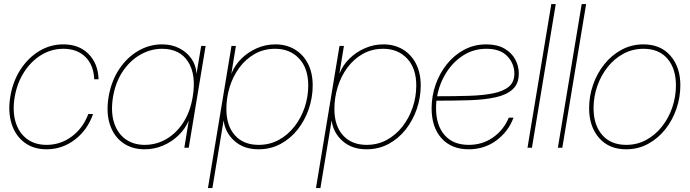

<svg xmlns="http://www.w3.org/2000/svg" viewBox="-20 -748 3492 972"><path d="M215.8 7.8Q148.9 7.8 103.3 -26.9Q57.6 -61.5 38.6 -121.8Q19.5 -182.1 32.2 -259.3Q44.9 -335.9 83.5 -395.5Q122.1 -455.1 178.2 -489.3Q234.4 -523.4 300.8 -523.4Q380.4 -523.4 428.5 -474.6Q476.6 -425.8 479 -346.7H457Q454.1 -418.5 412.4 -459.7Q370.6 -501 300.8 -501Q240.2 -501 188.7 -469.5Q137.2 -438 101.8 -382.8Q66.4 -327.6 54.2 -255.9Q42.5 -185.1 58.8 -130.6Q75.2 -76.2 115.5 -45.4Q155.8 -14.6 215.8 -14.6Q285.6 -14.6 342.5 -56.4Q399.4 -98.1 427.2 -170.9H451.2Q422.9 -89.8 358.9 -41Q294.9 7.8 215.8 7.8Z M712.4 7.8Q647.9 7.8 602.1 -24.9Q556.2 -57.6 536.4 -117.4Q516.6 -177.2 529.8 -257.8Q543.5 -337.9 583.3 -397.7Q623 -457.5 679.7 -490.5Q736.3 -523.4 800.3 -523.4Q849.6 -523.4 887.9 -503.7Q926.3 -483.9 949.2 -450.7Q972.2 -417.5 974.6 -376H975.1L998.5 -515.6H1021L935.5 0H913.1L935.5 -136.7H935.1Q918 -96.2 884 -63.2Q850.1 -30.3 805.9 -11.2Q761.7 7.8 712.4 7.8ZM712.4 -14.6Q772 -14.6 822.8 -44.4Q873.5 -74.2 908.4 -128.7Q943.4 -183.1 955.6 -257.8Q974.1 -370.1 932.1 -435.5Q890.1 -501 800.8 -501Q743.2 -501 690.9 -471.4Q638.7 -441.9 601.8 -387.2Q564.9 -332.5 552.2 -257.8Q540 -183.1 556.9 -128.7Q573.7 -74.2 614.3 -44.4Q654.8 -14.6 712.4 -14.6Z M1032.7 204.1 1151.9 -515.6H1174.3L1151.4 -376H1151.9Q1168.5 -418 1202.1 -451.2Q1235.8 -484.4 1280.5 -503.9Q1325.2 -523.4 1373.5 -523.4Q1429.7 -523.4 1472.4 -497.8Q1515.1 -472.2 1539.1 -425.5Q1563 -378.9 1563 -315.4Q1563 -254.4 1543.2 -196.5Q1523.4 -138.7 1487.1 -92.5Q1450.7 -46.4 1400.4 -19.3Q1350.1 7.8 1288.6 7.8Q1214.4 7.8 1167.2 -34.2Q1120.1 -76.2 1112.3 -137.2H1111.8L1055.2 204.1ZM1289.1 -14.6Q1345.2 -14.6 1391.4 -39.8Q1437.5 -64.9 1470.9 -107.9Q1504.4 -150.9 1522.5 -204.6Q1540.5 -258.3 1540.5 -314.9Q1540.5 -402.3 1494.1 -451.7Q1447.8 -501 1373 -501Q1315.4 -501 1269.8 -475.1Q1224.1 -449.2 1191.9 -405.8Q1159.7 -362.3 1142.8 -307.9Q1126 -253.4 1126 -196.3Q1126 -111.3 1169.4 -63Q1212.9 -14.6 1289.1 -14.6Z M1579.6 204.1 1698.7 -515.6H1721.2L1698.2 -376H1698.7Q1715.3 -418 1749 -451.2Q1782.7 -484.4 1827.4 -503.9Q1872.1 -523.4 1920.4 -523.4Q1976.6 -523.4 2019.3 -497.8Q2062 -472.2 2085.9 -425.5Q2109.9 -378.9 2109.9 -315.4Q2109.9 -254.4 2090.1 -196.5Q2070.3 -138.7 2033.9 -92.5Q1997.6 -46.4 1947.3 -19.3Q1897 7.8 1835.4 7.8Q1761.2 7.8 1714.1 -34.2Q1667 -76.2 1659.2 -137.2H1658.7L1602.1 204.1ZM1835.9 -14.6Q1892.1 -14.6 1938.2 -39.8Q1984.4 -64.9 2017.8 -107.9Q2051.3 -150.9 2069.3 -204.6Q2087.4 -258.3 2087.4 -314.9Q2087.4 -402.3 2041 -451.7Q1994.6 -501 1919.9 -501Q1862.3 -501 1816.7 -475.1Q1771 -449.2 1738.8 -405.8Q1706.5 -362.3 1689.7 -307.9Q1672.9 -253.4 1672.9 -196.3Q1672.9 -111.3 1716.3 -63Q1759.8 -14.6 1835.9 -14.6Z M2352.5 7.8Q2265.6 7.8 2215.3 -47.9Q2165 -103.5 2165 -200.2Q2165 -261.2 2185.1 -318.8Q2205.1 -376.5 2241.9 -422.6Q2278.8 -468.8 2329.6 -496.1Q2380.4 -523.4 2441.9 -523.4Q2496.6 -523.4 2533.2 -502.4Q2569.8 -481.4 2588.1 -447.8Q2606.4 -414.1 2606.4 -375.5Q2606.4 -324.2 2575.4 -295.9Q2544.4 -267.6 2488.8 -255.4Q2433.1 -243.2 2357.9 -240.7Q2282.7 -238.3 2194.8 -238.3Q2191.9 -238.3 2189.5 -238.3Q2187.5 -219.2 2187.5 -200.2Q2187.5 -113.8 2230.7 -64.2Q2273.9 -14.6 2352.5 -14.6Q2422.9 -14.6 2476.6 -52.7Q2530.3 -90.8 2555.7 -152.3H2579.6Q2554.2 -83 2493.7 -37.6Q2433.1 7.8 2352.5 7.8ZM2192.9 -260.7Q2281.7 -260.7 2353.8 -262.9Q2425.8 -265.1 2477.3 -275.6Q2528.8 -286.1 2556.4 -309.6Q2584 -333 2584 -375.5Q2584 -425.3 2548.6 -463.1Q2513.2 -501 2441.9 -501Q2377 -501 2325 -467.5Q2272.9 -434.1 2238.8 -379.4Q2204.6 -324.7 2192.9 -260.7Z M2793.5 -727.5 2672.9 0H2650.4L2771 -727.5Z M2947.3 -727.5 2826.7 0H2804.2L2924.8 -727.5Z M3149.9 7.8Q3063 7.8 3012.7 -49.8Q2962.4 -107.4 2962.4 -200.2Q2962.4 -261.2 2982.4 -318.8Q3002.4 -376.5 3039.3 -422.6Q3076.2 -468.8 3126.7 -496.1Q3177.2 -523.4 3237.8 -523.4Q3324.2 -523.4 3374.3 -465.8Q3424.3 -408.2 3424.3 -315.9Q3424.3 -254.9 3404.3 -197Q3384.3 -139.2 3347.7 -93Q3311 -46.9 3260.7 -19.5Q3210.4 7.8 3149.9 7.8ZM3149.9 -14.6Q3205.6 -14.6 3251.7 -39.8Q3297.9 -64.9 3331.5 -107.7Q3365.2 -150.4 3383.5 -204.3Q3401.9 -258.3 3401.9 -315.9Q3401.9 -400.9 3358.9 -450.9Q3315.9 -501 3237.8 -501Q3182.1 -501 3135.7 -475.8Q3089.4 -450.7 3055.7 -408Q3022 -365.2 3003.4 -311.3Q2984.9 -257.3 2984.9 -200.2Q2984.9 -115.2 3028.6 -64.9Q3072.3 -14.6 3149.9 -14.6Z"/></svg>

Font: Inter Display Thin
Style: Italic
Weight: 100
Italic angle: -9.39999°
Designer: Rasmus Andersson
Foundry: rsms
Version: Version 4.000;git-a52131595